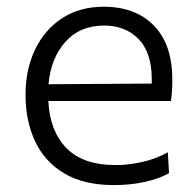

<svg xmlns="http://www.w3.org/2000/svg" viewBox="-20 -526 568 556"><path d="M310 10Q223 10 166.2 -23.8Q109.5 -57.5 81.8 -116.5Q54 -175.5 54 -251Q54 -325.5 81.8 -383Q109.5 -440.5 160.2 -473.5Q211 -506.5 280.5 -506.5Q372.5 -506.5 425.8 -451.8Q479 -397 479 -295.5Q479 -259.5 475 -233.5H120Q124 -147.5 171.8 -97.8Q219.5 -48 315 -48Q351.5 -48 391.2 -56.8Q431 -65.5 466 -85L469.5 -24.5Q441 -8.5 399.2 0.8Q357.5 10 310 10ZM281.5 -452Q211 -452 169 -404.5Q127 -357 120.5 -282L419.5 -284Q419.5 -290 419.5 -296.5Q419.5 -374 381.2 -413Q343 -452 281.5 -452Z"/></svg>

Font: Heraclito Light
Style: Regular
Weight: 300
Designer: Kostas Bartsokas (font) & Cristiano Sobral (main changes)
Foundry: Kostas Bartsokas (font) & Cristiano Sobral (main changes)
Version: Version 1.00;July 8, 2020;FontCreator 13.0.0.2655 64-bit